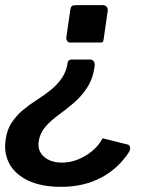

<svg xmlns="http://www.w3.org/2000/svg" viewBox="-32 -550 579 745"><path d="M241 -513Q243 -524 247.5 -527Q252 -530 265 -530H367Q377 -530 382 -523.5Q387 -517 386 -508L370 -397Q369 -389 366.5 -387Q364 -385 357 -385H239Q233 -385 229 -390.5Q225 -396 225 -403ZM464 11Q470 12 472 19.5Q474 27 471 36Q429 103 361 139Q293 175 206 175Q128 175 77 150.5Q26 126 4 84.5Q-18 43 -10 -8Q-5 -47 13.5 -74.5Q32 -102 57 -123Q82 -144 110.5 -162Q139 -180 164.5 -200.5Q190 -221 208 -247Q226 -273 231 -309Q233 -319 247 -319H318Q327 -319 332 -311.5Q337 -304 335 -291Q328 -243 305.5 -209Q283 -175 253.5 -150Q224 -125 194.5 -103.5Q165 -82 144 -58Q123 -34 118 -1Q113 36 139 58.5Q165 81 210 81Q240 81 270 69Q300 57 325 36.5Q350 16 364 -10Q368 -14 368 -13.5Q368 -13 376 -11Z"/></svg>

Font: Libre Franklin SemiBold
Style: Italic
Weight: 600
Italic angle: -8°
Designer: Pablo Impallari, Rodrigo Fuenzalida, Nhung Nguyen
Foundry: Impallari Type
Version: Version 3.000